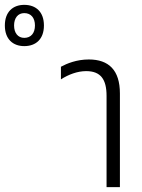

<svg xmlns="http://www.w3.org/2000/svg" viewBox="-229 -771 585 791"><path d="M-129 -581C-81 -581 -48 -610 -48 -666C-48 -722 -81 -751 -129 -751C-176 -751 -209 -722 -209 -666C-209 -610 -176 -581 -129 -581ZM-129 -615C-155 -615 -171 -635 -171 -666C-171 -697 -155 -717 -129 -717C-101 -717 -85 -697 -85 -666C-85 -635 -101 -615 -129 -615ZM210 0H265V-386C265 -482 219 -526 137 -526C86 -526 46 -509 22 -496V-444C53 -464 90 -478 126 -478C186 -478 210 -444 210 -376Z"/></svg>

Font: Noto Sans Thai UI Condensed Light
Style: Regular
Weight: 300
Width: 3
Designer: Monotype Design Team
Foundry: Monotype Imaging Inc.
Version: Version 1.901